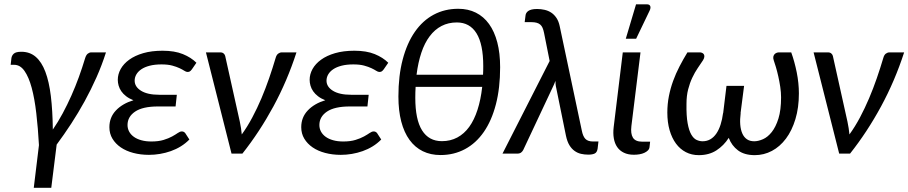

<svg xmlns="http://www.w3.org/2000/svg" viewBox="-20 -724 4282 905"><path d="M139.2 161.1 163.6 -40Q159.2 -120.6 151.1 -189.9Q143.1 -259.3 129.4 -310.1Q115.7 -360.8 95.5 -389.6Q75.2 -418.5 46.9 -418.5H30.3L33.7 -449.2Q35.2 -461.9 44.9 -470.9Q54.7 -480 80.6 -480Q120.6 -480 148.4 -456.1Q176.3 -432.1 193.8 -385.7Q211.4 -339.4 219.7 -271Q228 -202.6 229 -113.3Q253.9 -149.4 275.6 -189.9Q297.4 -230.5 316.4 -273.2Q335.4 -315.9 351.6 -360.4Q367.7 -404.8 380.9 -448.7Q385.7 -464.8 393.6 -470.9Q401.4 -477.1 409.7 -477.1H479.5Q460.4 -417 434.8 -359.4Q409.2 -301.8 379.2 -247.1Q349.1 -192.4 315.7 -141.1Q282.2 -89.8 247.1 -42.5L221.7 161.1Z M884.3 -397Q878.4 -389.2 874 -387Q869.6 -384.8 863.8 -384.8Q857.4 -384.8 848.9 -390.4Q840.3 -396 826.4 -402.6Q812.5 -409.2 792 -414.8Q771.5 -420.4 741.2 -420.4Q709.5 -420.4 685.8 -414.3Q662.1 -408.2 646.5 -397.7Q630.9 -387.2 622.8 -373.3Q614.7 -359.4 614.7 -343.8Q614.7 -314.9 645 -296.1Q675.3 -277.3 730.5 -277.3H813.5L807.6 -222.2H724.6Q652.8 -222.2 616.9 -198Q581.1 -173.8 581.1 -134.8Q581.1 -118.2 588.6 -104Q596.2 -89.8 610.6 -79.3Q625 -68.8 646 -63Q667 -57.1 693.4 -57.1Q727.5 -57.1 751.2 -64.5Q774.9 -71.8 791.3 -80.8Q807.6 -89.8 818.1 -97.2Q828.6 -104.5 836.9 -104.5Q846.7 -104.5 853 -96.7L872.6 -66.4Q854.5 -47.9 832.3 -34.2Q810.1 -20.5 785.2 -11.7Q760.3 -2.9 734.1 1.5Q708 5.9 682.1 5.9Q642.6 5.9 608.4 -3.2Q574.2 -12.2 549.3 -29.3Q524.4 -46.4 510 -70.3Q495.6 -94.2 495.6 -124.5Q495.6 -170.9 526.4 -203.4Q557.1 -235.8 608.9 -251.5Q588.9 -259.3 574.7 -270.3Q560.5 -281.2 551.8 -293.9Q543 -306.6 539.1 -320.6Q535.2 -334.5 535.2 -347.7Q535.2 -374 548.8 -398.7Q562.5 -423.3 589.1 -442.6Q615.7 -461.9 655 -473.4Q694.3 -484.9 746.1 -484.9Q803.2 -484.9 842 -469Q880.9 -453.1 905.8 -428.2Z M1377.4 -477.1Q1334 -342.8 1268.6 -222.2Q1203.1 -101.6 1122.6 0H1071.3L950.7 -477.1H1018.6Q1028.3 -477.1 1034.2 -471.9Q1040 -466.8 1041.5 -460L1110.4 -150.4Q1113.8 -134.8 1116 -119.9Q1118.2 -105 1119.6 -90.3Q1146.5 -127.4 1169.4 -170.7Q1192.4 -213.9 1212.2 -260.5Q1231.9 -307.1 1248.5 -355.2Q1265.1 -403.3 1279.3 -451.2Q1283.2 -465.3 1291.3 -471.2Q1299.3 -477.1 1308.1 -477.1Z M1788.6 -397Q1782.7 -389.2 1778.3 -387Q1773.9 -384.8 1768.1 -384.8Q1761.7 -384.8 1753.2 -390.4Q1744.6 -396 1730.7 -402.6Q1716.8 -409.2 1696.3 -414.8Q1675.8 -420.4 1645.5 -420.4Q1613.8 -420.4 1590.1 -414.3Q1566.4 -408.2 1550.8 -397.7Q1535.2 -387.2 1527.1 -373.3Q1519 -359.4 1519 -343.8Q1519 -314.9 1549.3 -296.1Q1579.6 -277.3 1634.8 -277.3H1717.8L1711.9 -222.2H1628.9Q1557.1 -222.2 1521.2 -198Q1485.4 -173.8 1485.4 -134.8Q1485.4 -118.2 1492.9 -104Q1500.5 -89.8 1514.9 -79.3Q1529.3 -68.8 1550.3 -63Q1571.3 -57.1 1597.7 -57.1Q1631.8 -57.1 1655.5 -64.5Q1679.2 -71.8 1695.6 -80.8Q1711.9 -89.8 1722.4 -97.2Q1732.9 -104.5 1741.2 -104.5Q1751 -104.5 1757.3 -96.7L1776.9 -66.4Q1758.8 -47.9 1736.6 -34.2Q1714.4 -20.5 1689.5 -11.7Q1664.6 -2.9 1638.4 1.5Q1612.3 5.9 1586.4 5.9Q1546.9 5.9 1512.7 -3.2Q1478.5 -12.2 1453.6 -29.3Q1428.7 -46.4 1414.3 -70.3Q1399.9 -94.2 1399.9 -124.5Q1399.9 -170.9 1430.7 -203.4Q1461.4 -235.8 1513.2 -251.5Q1493.2 -259.3 1479 -270.3Q1464.8 -281.2 1456.1 -293.9Q1447.3 -306.6 1443.4 -320.6Q1439.5 -334.5 1439.5 -347.7Q1439.5 -374 1453.1 -398.7Q1466.8 -423.3 1493.4 -442.6Q1520 -461.9 1559.3 -473.4Q1598.6 -484.9 1650.4 -484.9Q1707.5 -484.9 1746.3 -469Q1785.2 -453.1 1810.1 -428.2Z M2140.1 -682.6Q2186.5 -682.6 2223.1 -664.3Q2259.8 -646 2285.2 -610.8Q2310.5 -575.7 2324 -524.4Q2337.4 -473.1 2337.4 -407.2Q2337.4 -309.1 2317.4 -232.2Q2297.4 -155.3 2260.5 -102.1Q2223.6 -48.8 2171.6 -21Q2119.6 6.8 2056.2 6.8Q2009.8 6.8 1972.9 -11.2Q1936 -29.3 1910.4 -64.5Q1884.8 -99.6 1871.3 -151.1Q1857.9 -202.6 1857.9 -269Q1857.9 -367.2 1878.2 -443.8Q1898.4 -520.5 1935.3 -573.7Q1972.2 -627 2024.2 -654.8Q2076.2 -682.6 2140.1 -682.6ZM2063 -58.6Q2103 -58.6 2135.5 -75.9Q2168 -93.3 2191.7 -126Q2215.3 -158.7 2230.7 -206.3Q2246.1 -253.9 2252.9 -314.5H1939Q1937.5 -289.6 1937.5 -263.2Q1937.5 -160.2 1969.5 -109.4Q2001.5 -58.6 2063 -58.6ZM2133.3 -618.2Q2093.3 -618.2 2061.3 -601.6Q2029.3 -585 2005.4 -553.2Q1981.4 -521.5 1966.1 -475.6Q1950.7 -429.7 1943.4 -371.6H2256.8Q2257.3 -381.3 2257.6 -391.6Q2257.8 -401.9 2257.8 -412.6Q2257.8 -515.6 2226.1 -566.9Q2194.3 -618.2 2133.3 -618.2Z M2570.8 -436.5 2544.4 -568.8Q2541.5 -583 2537.4 -592.8Q2533.2 -602.5 2526.1 -608.4Q2519 -614.3 2509 -616.9Q2499 -619.6 2484.4 -619.6H2453.1L2457 -650.4Q2457.5 -656.7 2460.7 -662.4Q2463.9 -668 2470.2 -672.4Q2476.6 -676.8 2486.6 -679.2Q2496.6 -681.6 2511.7 -681.6Q2529.8 -681.6 2546.9 -677.7Q2564 -673.8 2578.1 -664.6Q2592.3 -655.3 2602.8 -639.6Q2613.3 -624 2618.2 -600.6L2722.2 -109.4Q2727.5 -81.5 2739.3 -69.3Q2751 -57.1 2775.4 -57.1H2800.8L2796.9 -23.4Q2794.4 -6.3 2783.7 -0.7Q2772.9 4.9 2752.9 4.9Q2735.4 4.9 2719 1.2Q2702.6 -2.4 2688.5 -12.5Q2674.3 -22.5 2663.8 -39.8Q2653.3 -57.1 2647.5 -85L2602.1 -308.1Q2599.6 -317.9 2598.9 -326.2Q2598.1 -334.5 2598.1 -342.8Q2595.2 -334.5 2591.6 -326.4Q2587.9 -318.4 2584 -310.1L2446.3 -17.1Q2442.9 -10.3 2436.3 -5.1Q2429.7 0 2418.9 0H2348.6Z M2869.1 0ZM2915.5 -477.1H2999L2956.1 -129.9Q2951.7 -93.8 2963.4 -75Q2975.1 -56.2 3007.3 -56.2H3044.4L3041.5 -30.3Q3040.5 -21.5 3033.9 -14.9Q3027.3 -8.3 3017.3 -3.7Q3007.3 1 2994.4 3.2Q2981.4 5.4 2967.8 5.4Q2940.4 5.4 2920.7 -4.2Q2900.9 -13.7 2889.2 -30.8Q2877.4 -47.9 2873.3 -71.8Q2869.1 -95.7 2872.6 -125ZM2929.7 -541.5 2978 -703.6H3029.3Q3041.5 -703.6 3044.9 -695.3Q3048.3 -687 3042 -673.8L2978.5 -541.5Z M3291.5 -58.1Q3312 -58.1 3328.4 -67.6Q3344.7 -77.1 3356.7 -94.7Q3368.7 -112.3 3376.5 -136.7Q3384.3 -161.1 3388.2 -190.9H3388.7L3404.3 -319.3H3487.3L3470.7 -190.9H3471.2Q3467.3 -161.1 3469.2 -136.7Q3471.2 -112.3 3479 -94.7Q3486.8 -77.1 3500.7 -67.6Q3514.6 -58.1 3535.2 -58.1Q3554.2 -58.1 3576.4 -67.9Q3598.6 -77.6 3617.7 -101.6Q3636.7 -125.5 3649.2 -165.3Q3661.6 -205.1 3661.6 -265.1Q3661.6 -289.1 3657.7 -314.9Q3653.8 -340.8 3648.4 -364.5Q3643.1 -388.2 3637.2 -408Q3631.3 -427.7 3627 -439.9Q3623.5 -450.2 3625.2 -457.3Q3627 -464.4 3631.1 -468.8Q3635.3 -473.1 3640.9 -475.1Q3646.5 -477.1 3650.9 -477.1H3709.5Q3725.1 -434.1 3735.4 -383.1Q3745.6 -332 3745.6 -283.7Q3745.6 -216.3 3729.2 -162.4Q3712.9 -108.4 3684.6 -70.6Q3656.2 -32.7 3618.4 -12.7Q3580.6 7.3 3537.6 7.3Q3488.8 7.3 3458.7 -15.1Q3428.7 -37.6 3415 -74.2Q3391.6 -37.6 3356.7 -15.1Q3321.8 7.3 3273.9 7.3Q3240.2 7.3 3212.9 -6.8Q3185.5 -21 3166.3 -47.1Q3147 -73.2 3136.2 -110.4Q3125.5 -147.5 3125.5 -193.4Q3125.5 -233.4 3132.8 -270.5Q3140.1 -307.6 3152.8 -342.5Q3165.5 -377.4 3182.9 -410.9Q3200.2 -444.3 3220.2 -477.1H3279.3Q3283.7 -477.1 3288.8 -475.1Q3293.9 -473.1 3297.1 -468.8Q3300.3 -464.4 3300 -457.3Q3299.8 -450.2 3293.9 -440.4Q3282.2 -422.9 3268.6 -402.8Q3254.9 -382.8 3243.2 -357.9Q3231.4 -333 3223.6 -302.7Q3215.8 -272.5 3215.8 -234.4Q3214.8 -177.7 3221.2 -143.1Q3227.5 -108.4 3238.5 -89.6Q3249.5 -70.8 3263.4 -64.5Q3277.3 -58.1 3291.5 -58.1Z M4241.7 -477.1Q4198.2 -342.8 4132.8 -222.2Q4067.4 -101.6 3986.8 0H3935.5L3814.9 -477.1H3882.8Q3892.6 -477.1 3898.4 -471.9Q3904.3 -466.8 3905.8 -460L3974.6 -150.4Q3978 -134.8 3980.2 -119.9Q3982.4 -105 3983.9 -90.3Q4010.7 -127.4 4033.7 -170.7Q4056.6 -213.9 4076.4 -260.5Q4096.2 -307.1 4112.8 -355.2Q4129.4 -403.3 4143.6 -451.2Q4147.5 -465.3 4155.5 -471.2Q4163.6 -477.1 4172.4 -477.1Z"/></svg>

Font: Carlito
Style: Italic
Weight: 400
Italic angle: -7°
Designer: Lukasz Dziedzic
Foundry: tyPoland Lukasz Dziedzic
Version: Version 1.104